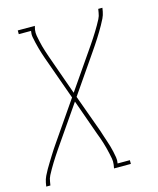

<svg xmlns="http://www.w3.org/2000/svg" viewBox="-124 -608 735 892"><g transform="rotate(-15 243.5 -162.5)"><path d="M-13 205 -10 187Q-7 171 0 156.5Q7 142 15 128Q23 114 31.5 100.5Q40 87 48.5 73Q57 59 66 45.5Q75 32 84 19L210 -164L145 -346Q140 -359 135.5 -372.5Q131 -386 126.5 -399.5Q122 -413 118.5 -426.5Q115 -440 111.5 -454Q108 -468 105.5 -482.5Q103 -497 106 -512H47V-530H129L125 -512Q123 -497 125.5 -483.5Q128 -470 131 -456.5Q134 -443 137.5 -429.5Q141 -416 145.5 -403Q150 -390 154 -377.5Q158 -365 163 -352L223 -183L341 -354Q350 -367 358.5 -379.5Q367 -392 375.5 -405Q384 -418 392 -431Q400 -444 407.5 -457Q415 -470 422 -483.5Q429 -497 431 -512L434 -530H454L451 -512Q448 -496 441 -481.5Q434 -467 426 -453Q418 -439 410 -425.5Q402 -412 393 -398Q384 -384 375 -370.5Q366 -357 357 -344L231 -161L297 21Q301 34 305.5 47.5Q310 61 314.5 74.5Q319 88 323 101.5Q327 115 330 129Q333 143 335.5 157.5Q338 172 335 187H394V205H313L316 187Q318 172 315.5 158.5Q313 145 310 131.5Q307 118 303.5 104.5Q300 91 296 78Q292 65 287.5 52.5Q283 40 278 27L218 -142L100 29Q91 42 82.5 54.5Q74 67 65.5 80Q57 93 49 106Q41 119 33.5 132Q26 145 19 158.5Q12 172 10 187L7 205Z"/></g></svg>

Font: Iosevka Curly Slab ThObl
Style: Regular
Weight: 100
Italic angle: -9°
Monospace: yes
Designer: Belleve Invis
Foundry: Belleve Invis
Version: Version 11.0.0; ttfautohint (v1.8.3)